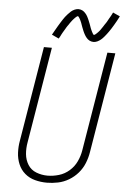

<svg xmlns="http://www.w3.org/2000/svg" viewBox="-63 -1005 702 1058"><g transform="rotate(5 288.0 -476.0)"><path d="M237 8Q267 8 298.5 1.5Q330 -5 358.5 -22Q387 -39 408.5 -64Q430 -89 442 -119Q454 -149 459 -180L551 -735H507L416 -186Q411 -155 397 -125Q383 -95 357.5 -72.5Q332 -50 300 -40.5Q268 -31 237 -31Q205 -31 175 -42.5Q145 -54 128.5 -80.5Q112 -107 109 -139Q106 -171 112 -204L200 -735H156L69 -210Q63 -177 64.5 -143.5Q66 -110 78.5 -80Q91 -50 115 -29.5Q139 -9 171 -0.5Q203 8 237 8ZM425 -787Q436 -787 446.5 -792Q457 -797 465.5 -804Q474 -811 482 -820.5Q490 -830 495 -836.5Q500 -843 506 -851.5Q512 -860 518 -869.5Q524 -879 530.5 -890Q537 -901 544 -913.5Q551 -926 558 -940L519 -958Q516 -952 513 -946Q510 -940 506.5 -934Q503 -928 500 -923Q497 -918 494.5 -913Q492 -908 489 -903Q486 -898 483 -894Q480 -890 477.5 -886Q475 -882 472.5 -878Q470 -874 467.5 -870.5Q465 -867 463 -864Q461 -861 459 -858Q457 -855 454.5 -852Q452 -849 447.5 -844Q443 -839 439.5 -836Q436 -833 432 -829.5Q428 -826 424 -826Q422 -826 418 -832.5Q414 -839 412.5 -842.5Q411 -846 408.5 -851Q406 -856 404 -861.5Q402 -867 400 -873Q398 -879 396 -884Q394 -889 392 -894Q390 -899 388 -904Q386 -909 383.5 -914Q381 -919 378.5 -924Q376 -929 373 -933Q370 -937 366.5 -941Q363 -945 359 -948.5Q355 -952 350 -954.5Q345 -957 339.5 -958.5Q334 -960 328 -960Q317 -960 306 -955Q295 -950 287 -943Q279 -936 270.5 -926.5Q262 -917 257 -910.5Q252 -904 246.5 -895.5Q241 -887 235 -877.5Q229 -868 222.5 -857Q216 -846 209 -833.5Q202 -821 194 -807L233 -789Q237 -795 240 -801Q243 -807 246 -813Q249 -819 252 -824Q255 -829 258 -834Q261 -839 264 -844Q267 -849 269.5 -853.5Q272 -858 275 -862Q278 -866 280.5 -869.5Q283 -873 285 -876.5Q287 -880 289.5 -883Q292 -886 294 -889Q296 -892 298.5 -895Q301 -898 305.5 -903Q310 -908 313 -911Q316 -914 320.5 -917.5Q325 -921 328 -921Q330 -921 334.5 -914.5Q339 -908 340.5 -904.5Q342 -901 344.5 -896Q347 -891 349 -885.5Q351 -880 353 -874Q355 -868 357 -863Q359 -858 361 -853Q363 -848 365 -843Q367 -838 369.5 -833Q372 -828 374.5 -823.5Q377 -819 380 -814.5Q383 -810 386.5 -806Q390 -802 394 -798.5Q398 -795 403 -792.5Q408 -790 413.5 -788.5Q419 -787 425 -787Z"/></g></svg>

Font: Iosevka Sparkle XLtObl
Style: Regular
Weight: 200
Italic angle: -9°
Designer: Belleve Invis
Foundry: Belleve Invis
Version: Version 4.5.0; ttfautohint (v1.8.3)